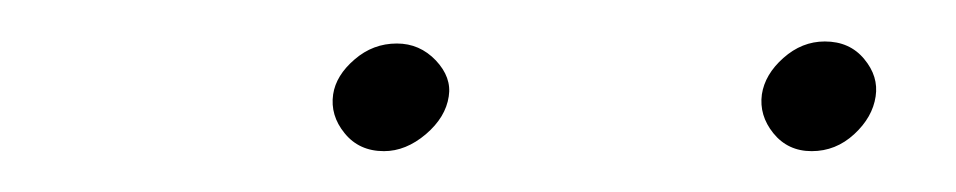

<svg xmlns="http://www.w3.org/2000/svg" viewBox="-20 -742 468 94"><path d="M143.1 -695.8Q144.5 -705.1 153.6 -712.9Q162.6 -720.7 174.3 -720.7Q185.5 -720.7 193.4 -712.4Q201.2 -704.1 199.7 -694.8Q198.2 -684.6 188.5 -676.3Q178.7 -668 168 -668Q155.8 -668 148.7 -676.8Q141.6 -685.5 143.1 -695.8ZM353 -695.8Q354.5 -705.6 363.5 -713.6Q372.6 -721.7 383.8 -721.7Q396 -721.7 403.1 -713.1Q410.2 -704.6 408.7 -694.8Q407.2 -684.6 398.2 -676.3Q389.2 -668 377.4 -668Q365.7 -668 358.6 -676.8Q351.6 -685.5 353 -695.8Z"/></svg>

Font: Roboto Condensed Thin
Style: Italic
Weight: 250
Italic angle: -12°
Designer: Christian Robertson
Foundry: Google
Version: Version 3.008; 2023